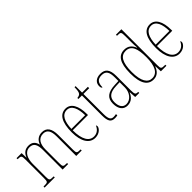

<svg xmlns="http://www.w3.org/2000/svg" viewBox="99 -1640 2531 2531"><g transform="rotate(-45 1364.5 -375.0)"><path d="M31 0H221V-20H214C146 -20 142 -25 142 -97V-333C142 -430 179 -517 267 -517C339 -517 367 -469 367 -364V0H470V-20H463C401 -20 395 -25 395 -95V-348C395 -441 428 -517 520 -517C593 -517 621 -462 621 -364V0H723V-20H719C656 -20 649 -25 649 -92V-363C649 -482 607 -542 521 -542C456 -542 410 -507 389 -445H387C373 -505 339 -542 271 -542C210 -542 166 -512 143 -449H141L138 -536H44V-516H50C109 -516 114 -508 114 -435V-97C114 -25 110 -20 44 -20H31Z M969 10C1052 10 1097 -48 1097 -79C1097 -91 1093 -97 1088 -100C1070 -56 1033 -15 970 -15C882 -15 827 -99 827 -272H1112V-291C1112 -446 1058 -542 961 -542C857 -542 799 -450 799 -262C799 -88 865 10 969 10ZM1084 -297H828C833 -431 873 -517 961 -517C1045 -517 1082 -428 1084 -297Z M1336 10C1349 10 1365 8 1382 5V-20C1364 -17 1352 -15 1334 -15C1288 -15 1266 -42 1266 -138V-511H1374V-536H1266V-657H1246C1245 -605 1242 -571 1226 -552C1216 -540 1198 -532 1172 -530V-511H1238V-141C1238 -27 1265 10 1336 10Z M1570 10C1649 10 1688 -41 1712 -95H1714L1720 0H1796V-20H1792C1750 -20 1741 -31 1741 -105V-372C1741 -491 1700 -542 1610 -542C1524 -542 1485 -492 1485 -439C1485 -410 1492 -395 1506 -395C1506 -479 1536 -517 1610 -517C1688 -517 1713 -471 1713 -371V-306L1644 -303C1512 -298 1450 -250 1450 -146C1450 -40 1500 10 1570 10ZM1573 -15C1506 -15 1478 -71 1478 -146C1478 -227 1522 -276 1643 -280L1713 -283V-185C1713 -96 1654 -15 1573 -15Z M2057 10C2127 10 2168 -34 2193 -100H2195L2199 0H2302V-20H2291C2231 -20 2223 -26 2223 -88V-760H2121V-740H2132C2189 -740 2195 -735 2195 -658V-544C2195 -511 2196 -477 2200 -444H2196C2171 -504 2129 -544 2057 -544C1955 -544 1893 -466 1893 -267C1893 -68 1956 10 2057 10ZM2056 -15C1973 -14 1921 -92 1921 -265C1921 -444 1970 -519 2060 -519C2162 -519 2196 -430 2196 -265C2196 -106 2149 -15 2056 -15Z M2540 10C2623 10 2668 -48 2668 -79C2668 -91 2664 -97 2659 -100C2641 -56 2604 -15 2541 -15C2453 -15 2398 -99 2398 -272H2683V-291C2683 -446 2629 -542 2532 -542C2428 -542 2370 -450 2370 -262C2370 -88 2436 10 2540 10ZM2655 -297H2399C2404 -431 2444 -517 2532 -517C2616 -517 2653 -428 2655 -297Z"/></g></svg>

Font: Noto Serif Hebrew Condensed Thin
Style: Regular
Weight: 100
Width: 3
Designer: Monotype Design Team
Foundry: Monotype Imaging Inc.
Version: Version 2.004